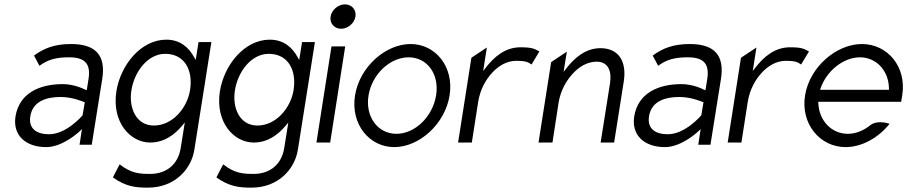

<svg xmlns="http://www.w3.org/2000/svg" viewBox="-20 -664 4163 881"><path d="M192 11C270 11 346 -62 346 -62L356 -72L345 0H401L449 -301C467 -412 417 -462 306 -462C229 -462 181 -442 136 -409L161 -362C201 -392 240 -401 297 -401C368 -401 398 -373 386 -300L378 -250L370 -253C370 -253 324 -278 268 -278C160 -278 68 -236 51 -129C38 -44 97 11 192 11ZM259 -219C314 -219 365 -196 365 -196L369 -195L359 -135L358 -134C358 -134 286 -48 205 -48C149 -48 110 -73 119 -130C130 -201 195 -219 259 -219Z M669 -10C733 -10 781 -45 818 -90L828 -102L809 16C797 91 743 134 669 134C622 134 582 132 529 90L498 150C558 193 604 197 659 197C781 197 858 113 872 22L950 -471H891L878 -389L871 -401C847 -445 808 -482 743 -482C626 -482 533 -365 514 -245C492 -103 578 -10 669 -10ZM738 -417C825 -417 867 -345 852 -250C839 -170 773 -88 686 -88C604 -88 570 -170 583 -250C597 -337 659 -417 738 -417Z M1144 -10C1208 -10 1256 -45 1293 -90L1303 -102L1284 16C1272 91 1218 134 1144 134C1097 134 1057 132 1004 90L973 150C1033 193 1079 197 1134 197C1256 197 1333 113 1347 22L1425 -471H1366L1353 -389L1346 -401C1322 -445 1283 -482 1218 -482C1101 -482 1008 -365 989 -245C967 -103 1053 -10 1144 -10ZM1213 -417C1300 -417 1342 -345 1327 -250C1314 -170 1248 -88 1161 -88C1079 -88 1045 -170 1058 -250C1072 -337 1134 -417 1213 -417Z M1545 -532C1576 -532 1606 -557 1611 -588C1616 -619 1594 -644 1563 -644C1532 -644 1502 -619 1497 -588C1492 -557 1514 -532 1545 -532ZM1495 -10 1564 -451H1501L1432 -10Z M1789 11C1904 11 2022 -95 2043 -226C2064 -357 1979 -462 1864 -462C1749 -462 1630 -357 1609 -226C1588 -95 1674 11 1789 11ZM1855 -401C1940 -401 1997 -324 1981 -226C1965 -128 1884 -50 1799 -50C1714 -50 1655 -128 1671 -226C1687 -324 1770 -401 1855 -401Z M2145 -10 2174 -196C2183 -253 2209 -299 2239 -331C2266 -360 2303 -385 2350 -385C2391 -385 2404 -379 2419 -368L2455 -428C2432 -440 2423 -447 2368 -447C2297 -447 2246 -402 2207 -351L2197 -338L2214 -446L2143 -399L2082 -10Z M2515 -10 2543 -192C2552 -249 2579 -295 2609 -327C2636 -356 2673 -381 2718 -381C2771 -381 2788 -337 2779 -281L2736 -10H2798L2842 -289C2857 -382 2819 -443 2735 -443C2667 -443 2615 -398 2576 -347L2566 -334L2581 -427L2509 -379L2451 -10Z M3031 11C3109 11 3185 -62 3185 -62L3195 -72L3184 0H3240L3288 -301C3306 -412 3256 -462 3145 -462C3068 -462 3020 -442 2975 -409L3000 -362C3040 -392 3079 -401 3136 -401C3207 -401 3237 -373 3225 -300L3217 -250L3209 -253C3209 -253 3163 -278 3107 -278C2999 -278 2907 -236 2890 -129C2877 -44 2936 11 3031 11ZM3098 -219C3153 -219 3204 -196 3204 -196L3208 -195L3198 -135L3197 -134C3197 -134 3125 -48 3044 -48C2988 -48 2949 -73 2958 -130C2969 -201 3034 -219 3098 -219Z M3382 -10 3411 -196C3420 -253 3446 -299 3476 -331C3503 -360 3540 -385 3587 -385C3628 -385 3641 -379 3656 -368L3692 -428C3669 -440 3660 -447 3605 -447C3534 -447 3483 -402 3444 -351L3434 -338L3451 -446L3380 -399L3319 -10Z M3860 11C3934 11 4010 -31 4062 -96C4047 -101 4003 -112 3974 -90C3943 -65 3908 -50 3870 -50C3796 -50 3738 -110 3735 -191L3734 -197H4115L4120 -227C4141 -358 4052 -462 3935 -462C3818 -462 3695 -357 3674 -226C3653 -95 3743 11 3860 11ZM3745 -258C3773 -340 3851 -401 3926 -401C4001 -401 4058 -340 4059 -258V-252H3743Z"/></svg>

Font: Charger Pro
Style: LitNarObl
Weight: 300
Designer: Jasper
Foundry: Cannot Into Space Fonts
Version: Version 1.09